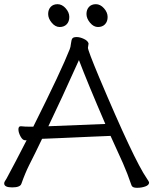

<svg xmlns="http://www.w3.org/2000/svg" viewBox="-21 -888 732 917"><path d="M482 -296Q397 -493 356 -601Q273 -416 210 -285ZM-1 -12Q-1 -18 3 -23.5Q7 -29 11 -36.5Q15 -44 24.5 -62Q34 -80 53.5 -116.5Q73 -153 106 -218H99Q87 -218 77 -236.5Q67 -255 67 -270Q67 -285 78 -285H80Q98 -283 119 -283H138Q273 -553 312 -653Q316 -662 318 -680.5Q320 -699 325 -705Q330 -711 345.5 -711Q361 -711 380 -702Q399 -693 402 -680L399 -660Q399 -647 452 -520Q619 -124 680 -36Q691 -20 691 -16Q691 -4 673 2.5Q655 9 633 9Q611 9 607 -3Q588 -59 566 -109L507 -239L484 -238Q460 -237 423 -235.5Q386 -234 344.5 -232Q303 -230 265.5 -228.5Q228 -227 204.5 -226Q181 -225 180 -225Q164 -191 148 -159L118 -99Q99 -61 81 -10Q75 7 37 7Q-1 7 -1 -12ZM310 -807Q310 -785 297.5 -772Q285 -759 264 -759Q243 -759 226 -779.5Q209 -800 209 -821Q209 -842 221 -855Q233 -868 254 -868Q275 -868 292.5 -848.5Q310 -829 310 -807ZM493 -807Q493 -785 480.5 -772Q468 -759 447 -759Q426 -759 409 -779.5Q392 -800 392 -821Q392 -842 404 -855Q416 -868 437 -868Q458 -868 475.5 -848.5Q493 -829 493 -807Z"/></svg>

Font: LXGW WenKai
Style: Regular
Weight: 400
Designer: LXGW / Fontworks Inc.
Foundry: LXGW / Fontworks Inc.
Version: Version 1.520; June 14, 2025